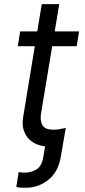

<svg xmlns="http://www.w3.org/2000/svg" viewBox="-20 -696 406 921"><path d="M69.6 129.3Q74.9 130.3 82 131.2Q89.1 132.1 96.6 132.1Q130.7 132.1 155.5 116.5Q180.4 100.5 187.5 58.2L196.4 6Q172.6 3.6 151.1 -6.4Q129.6 -16.3 114.5 -33.7Q99.4 -51.1 92.5 -76.2Q85.6 -101.2 90.9 -133.5L147 -474.4H65.3L76.7 -545.5H158.7L180.4 -676.1H264.2L242.5 -545.5H359.4L348 -474.4H230.5L177.6 -156.2Q173.3 -129.6 176.8 -113.5Q180.4 -97.3 189.3 -88.4Q198.2 -79.5 210.8 -76.7Q223.4 -73.9 237.2 -73.9Q244.3 -73.9 250.4 -74.4Q256.4 -74.9 261.4 -75.6L295.5 -82.4L271.3 58.2Q258.9 129.3 212 166.5Q164.4 204.5 105.1 204.5Q92.3 204.5 79.5 204Q66.8 203.5 58.2 200.3Z"/></svg>

Font: Inter P
Style: Italic
Weight: 400
Italic angle: -9.40001°
Designer: Rasmus Andersson
Foundry: rsms
Version: Version 3.018;git-588b23468